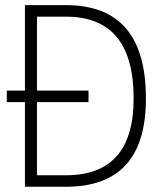

<svg xmlns="http://www.w3.org/2000/svg" viewBox="-20 -713 626 733"><path d="M5.9 -323.2H75.2V0H231.4C436 0 537.1 -111.8 537.1 -336.9C537.1 -575.2 436 -693.4 231.4 -693.4H75.2V-367.2H5.9ZM121.1 -43.9V-323.2H317.9V-367.2H121.1V-649.4H231.4C404.3 -649.4 490.2 -545.9 490.2 -336.9C490.2 -141.1 404.3 -43.9 231.4 -43.9Z"/></svg>

Font: Cascadia Code PL ExtraLight
Style: Regular
Weight: 200
Monospace: yes
Designer: Aaron Bell
Foundry: Saja Typeworks
Version: Version 2404.023